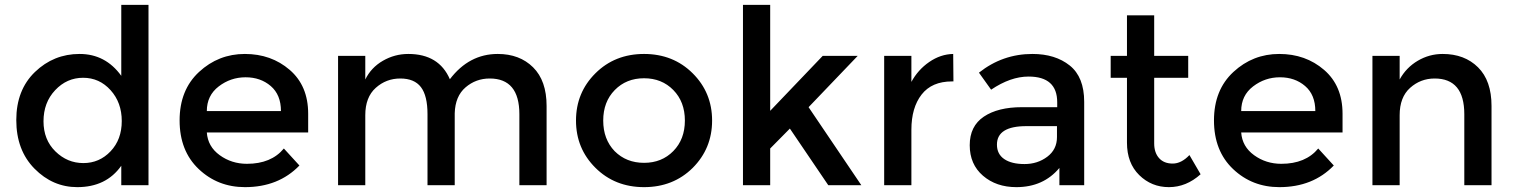

<svg xmlns="http://www.w3.org/2000/svg" viewBox="-20 -762 6227 790"><path d="M479 -450V-742H591V0H479V-80Q417 8 298 8Q197 8 122 -68Q47 -144 47 -268Q47 -392 124 -466Q201 -540 307.5 -540Q414 -540 479 -450ZM159 -263Q159 -187 208 -139Q257 -91 323 -91Q389 -91 435 -139.5Q481 -188 481 -264Q481 -340 435 -391Q389 -442 322 -442Q255 -442 207 -391Q159 -340 159 -263Z M1248 -217H831Q835 -159 884 -123.5Q933 -88 996 -88Q1096 -88 1148 -151L1212 -81Q1126 8 988 8Q876 8 797.5 -66.5Q719 -141 719 -266.5Q719 -392 799 -466Q879 -540 987.5 -540Q1096 -540 1172 -474.5Q1248 -409 1248 -294ZM831 -305H1136Q1136 -372 1094 -408Q1052 -444 990.5 -444Q929 -444 880 -406.5Q831 -369 831 -305Z M1483 -288V0H1371V-532H1483V-435Q1507 -484 1555.5 -512Q1604 -540 1660 -540Q1786 -540 1831 -436Q1910 -540 2028 -540Q2118 -540 2173.5 -485Q2229 -430 2229 -326V0H2117V-292Q2117 -439 1995 -439Q1938 -439 1895.5 -402.5Q1853 -366 1851 -296V0H1739V-292Q1739 -368 1712 -403.5Q1685 -439 1627 -439Q1569 -439 1526 -400.5Q1483 -362 1483 -288Z M2509 -140Q2557 -92 2630 -92Q2703 -92 2750.5 -140.5Q2798 -189 2798 -266Q2798 -343 2750.5 -391.5Q2703 -440 2630 -440Q2557 -440 2509.5 -391.5Q2462 -343 2462 -266Q2462 -189 2509 -140ZM2830 -71Q2750 8 2630 8Q2510 8 2430 -71.5Q2350 -151 2350 -266Q2350 -381 2430 -460.5Q2510 -540 2630 -540Q2750 -540 2830 -460.5Q2910 -381 2910 -266Q2910 -151 2830 -71Z M3149 0H3037V-742H3149V-306L3365 -532H3509L3307 -321L3524 0H3388L3230 -233L3149 -151Z M3897 -427Q3814 -427 3772 -373Q3730 -319 3730 -228V0H3618V-532H3730V-425Q3757 -475 3803.5 -507Q3850 -539 3902 -540L3903 -427Q3900 -427 3897 -427Z M4441 0H4339V-71Q4273 8 4162 8Q4079 8 4024.5 -39Q3970 -86 3970 -164.5Q3970 -243 4028 -282Q4086 -321 4185 -321H4330V-341Q4330 -447 4212 -447Q4138 -447 4058 -393L4008 -463Q4105 -540 4228 -540Q4322 -540 4381.5 -492.5Q4441 -445 4441 -343ZM4329 -198V-243H4203Q4082 -243 4082 -167Q4082 -128 4112 -107.5Q4142 -87 4195.5 -87Q4249 -87 4289 -117Q4329 -147 4329 -198Z M4729 -442V-172Q4729 -134 4749 -111.5Q4769 -89 4805 -89Q4841 -89 4874 -124L4920 -45Q4861 8 4789.5 8Q4718 8 4667.5 -41.5Q4617 -91 4617 -175V-442H4550V-532H4617V-699H4729V-532H4869V-442Z M5504 -217H5087Q5091 -159 5140 -123.5Q5189 -88 5252 -88Q5352 -88 5404 -151L5468 -81Q5382 8 5244 8Q5132 8 5053.5 -66.5Q4975 -141 4975 -266.5Q4975 -392 5055 -466Q5135 -540 5243.5 -540Q5352 -540 5428 -474.5Q5504 -409 5504 -294ZM5087 -305H5392Q5392 -372 5350 -408Q5308 -444 5246.5 -444Q5185 -444 5136 -406.5Q5087 -369 5087 -305Z M5739 -288V0H5627V-532H5739V-435Q5766 -484 5813.5 -512Q5861 -540 5916 -540Q6006 -540 6061.5 -485Q6117 -430 6117 -326V0H6005V-292Q6005 -439 5883 -439Q5825 -439 5782 -400.5Q5739 -362 5739 -288Z"/></svg>

Font: Montserrat_am3
Style: Regular
Weight: 400
Designer: Julieta Ulanovsky
Foundry: Julieta Ulanovsky, Armenina letters added by Vahan Hovhannisyan
Version: Version 2.001